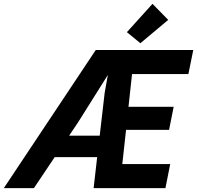

<svg xmlns="http://www.w3.org/2000/svg" viewBox="-73 -980 1027 1000"><path d="M425.8 -719.7H933.6L908.2 -594.2H614.7L596.2 -423.8H831.5L807.6 -303.7H583.5L564 -125.5H813.5L788.6 0H414.6L433.1 -161.6H211.9L103.5 0H-53.2ZM587.9 -812.5 721.2 -960 803.2 -876.5 658.2 -754.9ZM446.3 -273.4 472.2 -497.1 488.8 -589.8 334.5 -344.2 287.1 -273.4Z"/></svg>

Font: Reddit Sans Chocolate
Style: Bold Italic
Weight: 700
Italic angle: -11.25°
Designer: Stephen Hutchings
Version: Version 1.013